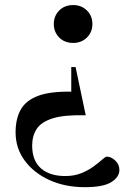

<svg xmlns="http://www.w3.org/2000/svg" viewBox="-20 -542 525 776"><path d="M275.5 -368.5Q241 -368.5 219.2 -390.5Q197.5 -412.5 197.5 -445Q197.5 -477.5 219.2 -499.5Q241 -521.5 275.5 -521.5Q309.5 -521.5 331.5 -499.5Q353.5 -477.5 353.5 -445Q353.5 -412.5 331.5 -390.5Q309.5 -368.5 275.5 -368.5ZM322.5 214.5Q242.5 214.5 179.2 185.5Q116 156.5 79.5 106.5Q43 56.5 43 -7Q43 -62 64 -99.2Q85 -136.5 134.5 -154.8Q184 -173 268 -171.5V-271H285.5L326.5 -76Q240.5 -78.5 193.5 -63.8Q146.5 -49 128.2 -20.8Q110 7.5 110 46Q110 107 145.2 138.2Q180.5 169.5 244 169.5Q280 169.5 309 157.8Q338 146 359 130.2Q380 114.5 393.2 102.8Q406.5 91 411.5 91Q429 91 445.8 106.8Q462.5 122.5 462.5 145Q462.5 173.5 430 194Q397.5 214.5 322.5 214.5Z"/></svg>

Font: Newsreader 72pt Medium
Style: Regular
Weight: 500
Designer: Hugues Gentile
Foundry: Production Type
Version: Version 1.003; ttfautohint (v1.8.3)